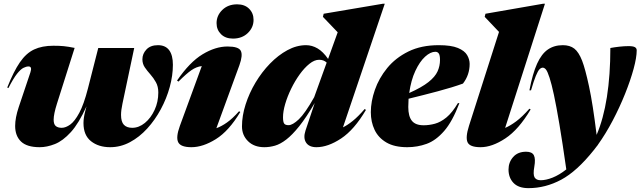

<svg xmlns="http://www.w3.org/2000/svg" viewBox="-20 -767 3402 1020"><path d="M502 -512H693L630.5 -216Q623 -181 623 -156.5Q623 -120 638.2 -104Q653.5 -88 682.5 -88Q718 -88 749.8 -114Q781.5 -140 801.2 -182.8Q821 -225.5 821 -275.5Q821 -307.5 808.2 -330.2Q795.5 -353 778.8 -371.8Q762 -390.5 749.2 -409.2Q736.5 -428 736.5 -452Q736.5 -481.5 758 -504.2Q779.5 -527 819 -527Q859 -527 878.8 -500.2Q898.5 -473.5 898.5 -423Q898.5 -366 881.8 -304.8Q865 -243.5 834.2 -186.5Q803.5 -129.5 762 -84Q720.5 -38.5 670.5 -11.8Q620.5 15 565.5 15Q503.5 15 463.5 -16.8Q423.5 -48.5 423.5 -113Q423.5 -140.5 432.5 -175L439.5 -202Q399 -112 356.5 -65.2Q314 -18.5 271.8 -1.8Q229.5 15 191 15Q123 15 91.8 -15Q60.5 -45 60.5 -98Q60.5 -141 79.5 -198L141.5 -382.5Q152 -414 131.5 -414Q119.5 -414 104.5 -406.5Q89.5 -399 70.2 -374.8Q51 -350.5 24.5 -299L18.5 -302Q52.5 -388 85.8 -436.2Q119 -484.5 161.2 -504.2Q203.5 -524 263.5 -524Q295.5 -524 318.5 -521.8Q341.5 -519.5 376.5 -512.5L282.5 -216Q265 -160.5 265 -131Q265 -106.5 276.5 -97.2Q288 -88 308 -88Q329 -88 353 -105.2Q377 -122.5 401.2 -167.5Q425.5 -212.5 447 -296.5Z M1130.5 -644Q1130.5 -684.5 1161 -714.2Q1191.5 -744 1240 -744Q1280 -744 1303.5 -720.5Q1327 -697 1327 -661.5Q1327 -621 1296.5 -591.5Q1266 -562 1217.5 -562Q1177.5 -562 1154 -585.5Q1130.5 -609 1130.5 -644ZM935.5 -98 1052 -416Q1023.5 -412.5 997 -394.2Q970.5 -376 928 -333.5L920.5 -339Q987.5 -437 1056 -478.5Q1124.5 -520 1189 -520Q1247.5 -520 1259.2 -497Q1271 -474 1252 -421L1129.5 -86Q1155.5 -95 1185.2 -115.8Q1215 -136.5 1250 -176L1256.5 -172Q1196 -71 1127 -28Q1058 15 997 15Q940 15 926.8 -11.2Q913.5 -37.5 935.5 -98Z M1924 -183Q1862 -77.5 1792 -31.2Q1722 15 1661 15Q1622 15 1606 -9.5Q1590 -34 1603 -73.5L1652 -220Q1607 -143 1569.8 -96.5Q1532.5 -50 1501 -25.8Q1469.5 -1.5 1441 6.8Q1412.5 15 1384.5 15Q1330 15 1297.8 -16.8Q1265.5 -48.5 1265.5 -95.5Q1265.5 -152 1284.8 -212.2Q1304 -272.5 1337.5 -328.5Q1371 -384.5 1414.5 -429.2Q1458 -474 1507 -500.5Q1556 -527 1606 -527Q1637.5 -527 1667 -509.8Q1696.5 -492.5 1723 -454L1774 -595.5L1695.5 -677.5L1699.5 -694L2013 -747H2024L1802 -90.5Q1826 -102 1854.2 -124.8Q1882.5 -147.5 1917.5 -188ZM1483.5 -144Q1483.5 -119.5 1489.5 -110.8Q1495.5 -102 1513 -102Q1534.5 -102 1567.5 -133.2Q1600.5 -164.5 1649 -250.5L1715.5 -434.5Q1699.5 -449.5 1675.5 -449.5Q1650.5 -449.5 1623.8 -428Q1597 -406.5 1572 -371.8Q1547 -337 1527 -296Q1507 -255 1495.2 -215Q1483.5 -175 1483.5 -144Z M2420.5 -219Q2383.5 -121.5 2339.5 -71Q2295.5 -20.5 2246.5 -2.8Q2197.5 15 2143.5 15Q2075.5 15 2032.8 -10Q1990 -35 1970 -77.2Q1950 -119.5 1950 -171Q1950 -227.5 1971.5 -289.5Q1993 -351.5 2037 -405.5Q2081 -459.5 2149.2 -493.2Q2217.5 -527 2311 -527Q2377 -527 2412.5 -512.2Q2448 -497.5 2461.5 -474.5Q2475 -451.5 2475 -427.5Q2475 -369 2439.5 -323Q2384.5 -303 2305.8 -282Q2227 -261 2150.5 -242.5Q2149 -221 2149 -198.5Q2149 -149.5 2168 -125.5Q2187 -101.5 2230.5 -101.5Q2260.5 -101.5 2290.8 -109.8Q2321 -118 2351.8 -143.2Q2382.5 -168.5 2412.5 -219ZM2293 -492Q2267 -492 2238.2 -465.8Q2209.5 -439.5 2186.5 -390.2Q2163.5 -341 2154 -273Q2221 -303 2256.2 -331Q2291.5 -359 2304.5 -387.8Q2317.5 -416.5 2317.5 -448.5Q2317.5 -473.5 2311 -482.8Q2304.5 -492 2293 -492Z M2631 -597.5 2555 -677.5 2559 -694 2864 -747H2875L2663.5 -87.5Q2690 -98.5 2721.8 -122Q2753.5 -145.5 2792.5 -189.5L2799 -185.5Q2735.5 -78.5 2664.8 -31.8Q2594 15 2533 15Q2476 15 2464 -11Q2452 -37 2471.5 -98.5Z M2801 -287H2792.5Q2809.5 -376 2833.2 -428.5Q2857 -481 2890.5 -504Q2924 -527 2970 -527Q3007.5 -527 3031 -508.8Q3054.5 -490.5 3072.5 -444.5Q3089 -402 3109.2 -308.2Q3129.5 -214.5 3149.5 -50.5Q3186 -135.5 3204.2 -251.8Q3222.5 -368 3222.5 -512Q3243.5 -516 3270 -519Q3296.5 -522 3319.5 -522Q3343 -522 3352.8 -516.5Q3362.5 -511 3362.5 -499.5Q3362.5 -462 3346 -401.2Q3329.5 -340.5 3300.8 -268.8Q3272 -197 3234.8 -126.2Q3197.5 -55.5 3156 2.5V3.5L3153.5 6Q3144 18.5 3135 30Q3045 143 2961.2 187.8Q2877.5 232.5 2787.5 232.5Q2734.5 232.5 2708 204.8Q2681.5 177 2681.5 133.5Q2681.5 95 2706.2 67Q2731 39 2775 39Q2806.5 39 2816.2 58Q2826 77 2818.5 119Q2811 161 2820.2 175.8Q2829.5 190.5 2852.5 190.5Q2880.5 190.5 2915.8 176.5Q2951 162.5 2988.5 133Q2968 -10.5 2951.8 -107Q2935.5 -203.5 2922.8 -262.8Q2910 -322 2899.5 -354Q2888.5 -388 2880.2 -397.8Q2872 -407.5 2863.5 -407.5Q2854.5 -407.5 2846 -398.8Q2837.5 -390 2826.8 -364.2Q2816 -338.5 2801 -287Z"/></svg>

Font: Newsreader 72pt ExtraBold
Style: Italic
Weight: 800
Italic angle: -17°
Designer: Hugues Gentile
Foundry: Production Type
Version: Version 1.003; ttfautohint (v1.8.3)